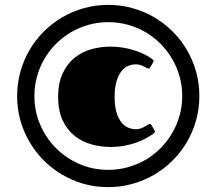

<svg xmlns="http://www.w3.org/2000/svg" viewBox="-20 -745 882 782"><path d="M49.8 -354Q49.8 -405.3 63 -452.6Q76.2 -500 100.3 -541.3Q124.5 -582.5 158.4 -616.5Q192.4 -650.4 233.6 -674.6Q274.9 -698.7 322.3 -711.9Q369.6 -725.1 420.9 -725.1Q472.2 -725.1 519.5 -711.9Q566.9 -698.7 608.2 -674.6Q649.4 -650.4 683.3 -616.5Q717.3 -582.5 741.5 -541.3Q765.6 -500 778.8 -452.6Q792 -405.3 792 -354Q792 -302.7 778.8 -255.4Q765.6 -208 741.5 -166.7Q717.3 -125.5 683.3 -91.6Q649.4 -57.6 608.2 -33.4Q566.9 -9.3 519.5 3.9Q472.2 17.1 420.9 17.1Q343.8 17.1 276.4 -12Q209 -41 158.4 -91.6Q107.9 -142.1 78.9 -209.5Q49.8 -276.9 49.8 -354ZM120.1 -354Q120.1 -291.5 143.8 -236.8Q167.5 -182.1 208.3 -141.4Q249 -100.6 303.7 -76.9Q358.4 -53.2 420.9 -53.2Q462.4 -53.2 501 -64Q539.6 -74.7 573 -94.2Q606.4 -113.8 633.8 -141.4Q661.1 -168.9 680.9 -202.4Q700.7 -235.8 711.4 -274.2Q722.2 -312.5 722.2 -354Q722.2 -395.5 711.4 -433.8Q700.7 -472.2 680.9 -505.6Q661.1 -539.1 633.8 -566.7Q606.4 -594.2 573 -613.8Q539.6 -633.3 501 -644Q462.4 -654.8 420.9 -654.8Q379.4 -654.8 341.1 -644Q302.7 -633.3 269.3 -613.8Q235.8 -594.2 208.3 -566.7Q180.7 -539.1 161.1 -505.6Q141.6 -472.2 130.9 -433.8Q120.1 -395.5 120.1 -354ZM446.8 -350.1Q446.8 -312.5 454.6 -287.1Q462.4 -261.7 474.6 -246.6Q486.8 -231.4 502.2 -225.1Q517.6 -218.8 533.2 -218.8Q548.8 -218.8 562.3 -225.6Q575.7 -232.4 583.5 -237.3Q587.4 -239.7 590.3 -240.2Q593.3 -240.7 597.2 -234.9L608.9 -214.8Q612.8 -208.5 609.4 -205.1Q606 -201.7 603 -199.2Q591.3 -190.9 574.7 -181.6Q558.1 -172.4 536.4 -164.6Q514.6 -156.7 487.8 -151.6Q460.9 -146.5 429.2 -146.5Q390.6 -146.5 352.5 -157Q314.5 -167.5 284.4 -191.2Q254.4 -214.8 235.6 -253.9Q216.8 -293 216.8 -350.1Q216.8 -407.7 235.6 -447Q254.4 -486.3 284.4 -510.3Q314.5 -534.2 352.5 -544.7Q390.6 -555.2 429.2 -555.2Q457 -555.2 482.4 -550.8Q507.8 -546.4 529.5 -539.3Q551.3 -532.2 568.6 -523.4Q585.9 -514.6 597.7 -506.3Q600.6 -503.9 604 -500.5Q607.4 -497.1 603.5 -490.7L591.8 -470.7Q587.9 -464.8 585 -465.3Q582 -465.8 578.1 -468.3Q570.3 -472.7 558.1 -477.8Q545.9 -482.9 533.2 -482.9Q517.6 -482.9 502.2 -476.6Q486.8 -470.2 474.6 -454.8Q462.4 -439.5 454.6 -413.8Q446.8 -388.2 446.8 -350.1Z"/></svg>

Font: Fascinate Cyrillic
Style: Regular
Weight: 900
Designer: Denis Ignatov
Foundry: Astigmatic (AOETI)
Version: Version 1.00 November 30, 2018, initial release